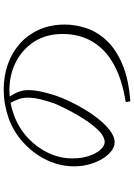

<svg xmlns="http://www.w3.org/2000/svg" viewBox="137 -864 726 1040"><g transform="rotate(-90 500.0 -344.0)"><path d="M489 -666 459 -659Q473 -631 482 -608.5Q491 -586 491 -555Q491 -523 481 -483.5Q471 -444 459 -411Q442 -371 417.5 -324.5Q393 -278 364.5 -236Q336 -194 306.5 -167Q277 -140 250 -140Q230 -140 209.5 -162.5Q189 -185 175.5 -224.5Q162 -264 162 -315Q162 -383 191.5 -445Q221 -507 270 -553Q322 -603 391.5 -629.5Q461 -656 532 -656Q616 -656 685 -620.5Q754 -585 795 -520.5Q836 -456 836 -368Q836 -276 794 -205.5Q752 -135 670 -90Q588 -45 467 -26L471 -1Q592 -10 672.5 -44.5Q753 -79 800 -129Q847 -179 867 -238Q887 -297 887 -356Q887 -433 859.5 -494.5Q832 -556 784 -599Q736 -642 672 -664.5Q608 -687 534 -687Q458 -687 383.5 -661.5Q309 -636 247 -580Q208 -544 179 -500Q150 -456 134.5 -407Q119 -358 119 -306Q119 -261 130.5 -221Q142 -181 161 -150.5Q180 -120 203 -103Q226 -86 249 -86Q277 -86 307 -107Q337 -128 366.5 -163Q396 -198 422 -240Q448 -282 468.5 -324.5Q489 -367 501 -402Q515 -444 523.5 -483Q532 -522 532 -556Q532 -576 526.5 -594.5Q521 -613 511.5 -630.5Q502 -648 489 -666Z"/></g></svg>

Font: Noto Serif JP
Style: Regular
Weight: 200
Designer: Ryoko NISHIZUKA 西塚涼子 (kana & ideographs); Frank Grießhammer (Latin, Greek & Cyrillic); Wenlong ZHANG 张文龙 (bopomofo); San
Foundry: Adobe
Version: Version 2.001;hotconv 1.1.0;makeotfexe 2.6.0